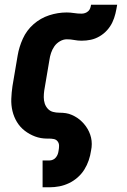

<svg xmlns="http://www.w3.org/2000/svg" viewBox="-20 -591 540 816"><path d="M161 205V91H190Q198 91 205.5 87.5Q213 84 218 77.5Q223 71 225.5 64Q228 57 229 49Q231 39 231 28.5Q231 18 225 10Q219 2 209 0Q199 -2 189 -2Q186 -2 184 -2Q182 -2 180 -2Q153 -2 129 -11Q105 -20 85 -35.5Q65 -51 52 -72.5Q39 -94 33 -119Q27 -144 28 -171Q29 -198 33 -225L55 -355Q61 -391 77 -426.5Q93 -462 122.5 -488Q152 -514 189 -526Q226 -538 263 -538Q279 -538 294.5 -535.5Q310 -533 327 -533Q334 -533 341.5 -535.5Q349 -538 355 -543.5Q361 -549 363.5 -556.5Q366 -564 367 -571H478Q475 -552 470.5 -533Q466 -514 457.5 -496Q449 -478 435 -462.5Q421 -447 403 -436.5Q385 -426 366 -422Q347 -418 327 -418Q311 -418 295.5 -421Q280 -424 264 -424Q249 -424 234.5 -415.5Q220 -407 211 -394Q202 -381 197 -366Q192 -351 190 -336L168 -206Q166 -192 166 -178Q166 -164 170 -151.5Q174 -139 183 -129Q192 -119 205 -115.5Q218 -112 232.5 -112Q247 -112 260 -110Q273 -108 285.5 -102.5Q298 -97 308.5 -90Q319 -83 328.5 -73.5Q338 -64 345.5 -53.5Q353 -43 358.5 -31Q364 -19 367 -6Q370 7 370 21Q370 35 367 49Q364 70 357 90.5Q350 111 338.5 129.5Q327 148 310 163Q293 178 273 187.5Q253 197 232 201Q211 205 190 205Z"/></svg>

Font: Iosevka Slab Heavy Oblique
Style: Regular
Weight: 900
Italic angle: -9°
Monospace: yes
Designer: Belleve Invis
Foundry: Belleve Invis
Version: Version 11.1.1; ttfautohint (v1.8.3)